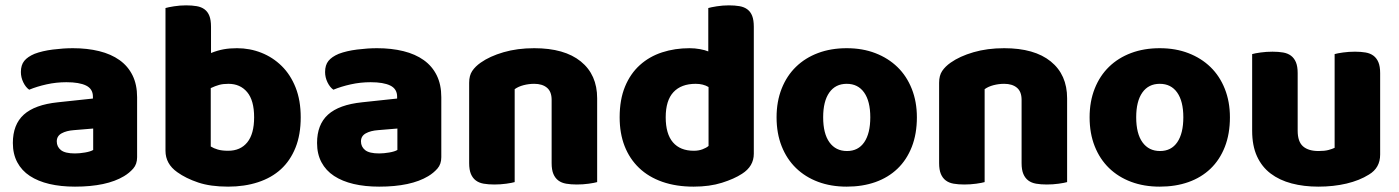

<svg xmlns="http://www.w3.org/2000/svg" viewBox="-20 -681 5226 717"><path d="M260 -108Q277 -108 297.5 -111.5Q318 -115 328 -121V-201L256 -195Q228 -193 210 -183Q192 -173 192 -153Q192 -133 207.5 -120.5Q223 -108 260 -108ZM252 -501Q306 -501 350.5 -490Q395 -479 426.5 -456.5Q458 -434 475 -399.5Q492 -365 492 -318V-94Q492 -68 477.5 -51.5Q463 -35 443 -23Q378 16 260 16Q207 16 164.5 6Q122 -4 91.5 -24Q61 -44 44.5 -75Q28 -106 28 -147Q28 -216 69 -253Q110 -290 196 -299L327 -313V-320Q327 -349 301.5 -361.5Q276 -374 228 -374Q190 -374 154 -366Q118 -358 89 -346Q76 -355 67 -373.5Q58 -392 58 -412Q58 -438 70.5 -453.5Q83 -469 109 -480Q138 -491 177.5 -496Q217 -501 252 -501Z M598 -651Q608 -654 630 -657.5Q652 -661 675 -661Q697 -661 714.5 -658Q732 -655 744 -646Q756 -637 762 -621.5Q768 -606 768 -581V-483Q793 -493 815.5 -497Q838 -501 865 -501Q913 -501 956 -484Q999 -467 1032 -434.5Q1065 -402 1084 -354Q1103 -306 1103 -243Q1103 -178 1083.5 -129.5Q1064 -81 1029 -49Q994 -17 943.5 -0.5Q893 16 832 16Q766 16 720 0.5Q674 -15 642 -38Q598 -69 598 -118ZM832 -118Q878 -118 903.5 -149.5Q929 -181 929 -243Q929 -306 903 -337Q877 -368 833 -368Q813 -368 798.5 -364Q784 -360 767 -352V-134Q778 -127 793.5 -122.5Q809 -118 832 -118Z M1396 -108Q1413 -108 1433.5 -111.5Q1454 -115 1464 -121V-201L1392 -195Q1364 -193 1346 -183Q1328 -173 1328 -153Q1328 -133 1343.5 -120.5Q1359 -108 1396 -108ZM1388 -501Q1442 -501 1486.5 -490Q1531 -479 1562.5 -456.5Q1594 -434 1611 -399.5Q1628 -365 1628 -318V-94Q1628 -68 1613.5 -51.5Q1599 -35 1579 -23Q1514 16 1396 16Q1343 16 1300.5 6Q1258 -4 1227.5 -24Q1197 -44 1180.5 -75Q1164 -106 1164 -147Q1164 -216 1205 -253Q1246 -290 1332 -299L1463 -313V-320Q1463 -349 1437.5 -361.5Q1412 -374 1364 -374Q1326 -374 1290 -366Q1254 -358 1225 -346Q1212 -355 1203 -373.5Q1194 -392 1194 -412Q1194 -438 1206.5 -453.5Q1219 -469 1245 -480Q1274 -491 1313.5 -496Q1353 -501 1388 -501Z M2040 -308Q2040 -339 2022.5 -353.5Q2005 -368 1975 -368Q1955 -368 1935.5 -363Q1916 -358 1902 -348V-1Q1892 2 1870.5 5Q1849 8 1826 8Q1804 8 1786.5 5Q1769 2 1757 -7Q1745 -16 1738.5 -31.5Q1732 -47 1732 -72V-372Q1732 -399 1743.5 -416Q1755 -433 1775 -447Q1809 -471 1860.5 -486Q1912 -501 1975 -501Q2088 -501 2149 -451.5Q2210 -402 2210 -314V-1Q2200 2 2178.5 5Q2157 8 2134 8Q2112 8 2094.5 5Q2077 2 2065 -7Q2053 -16 2046.5 -31.5Q2040 -47 2040 -72Z M2294 -243Q2294 -309 2314 -357.5Q2334 -406 2369.5 -438Q2405 -470 2452.5 -485.5Q2500 -501 2555 -501Q2575 -501 2594 -497.5Q2613 -494 2625 -489V-651Q2635 -654 2657 -657.5Q2679 -661 2702 -661Q2724 -661 2741.5 -658Q2759 -655 2771 -646Q2783 -637 2789 -621.5Q2795 -606 2795 -581V-107Q2795 -60 2751 -32Q2722 -13 2676 1.5Q2630 16 2570 16Q2505 16 2453.5 -2Q2402 -20 2366.5 -54Q2331 -88 2312.5 -135.5Q2294 -183 2294 -243ZM2578 -368Q2524 -368 2495 -337Q2466 -306 2466 -243Q2466 -181 2493 -149.5Q2520 -118 2571 -118Q2589 -118 2603.5 -123.5Q2618 -129 2626 -136V-356Q2606 -368 2578 -368Z M3404 -243Q3404 -181 3385 -132.5Q3366 -84 3331.5 -51Q3297 -18 3249 -1Q3201 16 3142 16Q3083 16 3035 -2Q2987 -20 2952.5 -53.5Q2918 -87 2899 -135Q2880 -183 2880 -243Q2880 -302 2899 -350Q2918 -398 2952.5 -431.5Q2987 -465 3035 -483Q3083 -501 3142 -501Q3201 -501 3249 -482.5Q3297 -464 3331.5 -430.5Q3366 -397 3385 -349Q3404 -301 3404 -243ZM3054 -243Q3054 -182 3077.5 -149.5Q3101 -117 3143 -117Q3185 -117 3207.5 -150Q3230 -183 3230 -243Q3230 -303 3207 -335.5Q3184 -368 3142 -368Q3100 -368 3077 -335.5Q3054 -303 3054 -243Z M3795 -308Q3795 -339 3777.5 -353.5Q3760 -368 3730 -368Q3710 -368 3690.5 -363Q3671 -358 3657 -348V-1Q3647 2 3625.5 5Q3604 8 3581 8Q3559 8 3541.5 5Q3524 2 3512 -7Q3500 -16 3493.5 -31.5Q3487 -47 3487 -72V-372Q3487 -399 3498.5 -416Q3510 -433 3530 -447Q3564 -471 3615.5 -486Q3667 -501 3730 -501Q3843 -501 3904 -451.5Q3965 -402 3965 -314V-1Q3955 2 3933.5 5Q3912 8 3889 8Q3867 8 3849.5 5Q3832 2 3820 -7Q3808 -16 3801.5 -31.5Q3795 -47 3795 -72Z M4573 -243Q4573 -181 4554 -132.5Q4535 -84 4500.5 -51Q4466 -18 4418 -1Q4370 16 4311 16Q4252 16 4204 -2Q4156 -20 4121.5 -53.5Q4087 -87 4068 -135Q4049 -183 4049 -243Q4049 -302 4068 -350Q4087 -398 4121.5 -431.5Q4156 -465 4204 -483Q4252 -501 4311 -501Q4370 -501 4418 -482.5Q4466 -464 4500.5 -430.5Q4535 -397 4554 -349Q4573 -301 4573 -243ZM4223 -243Q4223 -182 4246.5 -149.5Q4270 -117 4312 -117Q4354 -117 4376.5 -150Q4399 -183 4399 -243Q4399 -303 4376 -335.5Q4353 -368 4311 -368Q4269 -368 4246 -335.5Q4223 -303 4223 -243Z M4656 -479Q4666 -482 4687.5 -485Q4709 -488 4732 -488Q4754 -488 4771.5 -485Q4789 -482 4801 -473Q4813 -464 4819.5 -448.5Q4826 -433 4826 -408V-193Q4826 -152 4846 -134.5Q4866 -117 4904 -117Q4927 -117 4941.5 -121Q4956 -125 4964 -129V-479Q4974 -482 4995.5 -485Q5017 -488 5040 -488Q5062 -488 5079.5 -485Q5097 -482 5109 -473Q5121 -464 5127.5 -448.5Q5134 -433 5134 -408V-104Q5134 -54 5092 -29Q5057 -7 5008.5 4.5Q4960 16 4903 16Q4849 16 4803.5 4Q4758 -8 4725 -33Q4692 -58 4674 -97.5Q4656 -137 4656 -193Z"/></svg>

Font: Baloo Tammudu
Style: Regular
Weight: 400
Designer: Omkar Shende and Ek Type
Foundry: Ek Type
Version: Version 1.443;PS 1.000;hotconv 16.6.51;makeotf.lib2.5.65220;